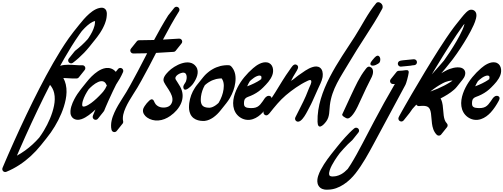

<svg xmlns="http://www.w3.org/2000/svg" viewBox="-277 -1077 4512 1721"><path d="M15.1 217.4C-27.7 256.6 -74.8 290.8 -125.4 318.3L-101.8 263.6C-84.4 223.9 -66.9 184.3 -49.2 144.8C-13.6 65.8 22.7 -12.8 60 -90.9C96.2 -166.6 133.1 -241.8 171.4 -316.4C189.4 -295.5 202.2 -270.5 208.4 -243C212.4 -225 214.4 -206.2 213.8 -187.1C213.4 -168.2 211.2 -148.7 207.2 -129.3C199.5 -90.4 186.9 -51.9 171.3 -14.5C155.8 22.9 137 59.2 116.1 94.1C103.2 115.5 89.3 136.3 74.6 156.5C55.8 177.8 36 198.2 15.1 217.4ZM92.9 220.7C94 219.3 95.1 217.9 96.2 216.6C97.3 215.2 98.4 213.8 99.5 212.5C100.6 211.1 101.6 209.8 102.7 208.4C103.8 207 104.9 205.7 106 204.3C107.1 202.9 108.2 201.6 109.3 200.2C110.4 198.9 111.5 197.5 112.6 196.1C113.7 194.8 114.7 193.4 115.8 192C116.9 190.7 118 189.3 119.1 187.9C120.2 186.6 121.3 185.2 122.4 183.8C123.5 182.5 124.6 181.1 125.6 179.8C126.8 178.4 127.8 177 128.9 175.7C130 174.3 131.1 172.9 132.2 171.6C133.3 170.2 134.4 168.9 135.5 167.5C136.6 166.1 137.6 164.8 138.7 163.4C166.4 129.5 191.5 93.6 214 56.1C236.3 19.1 256.2 -19.4 272.8 -59.5C289.5 -99.5 303.2 -141 311.8 -184.5C320.5 -227.8 323.2 -274.7 312.6 -320.5C307.9 -340.3 300.7 -359.7 290.8 -377.9C307.7 -377.6 325 -376.5 342.7 -375.3C364.3 -374.1 385.7 -371.9 410.9 -373.7L411.1 -373.7C419.7 -374.4 427 -379.1 431.3 -385.9C432.5 -387.1 433.6 -388.5 434.6 -389.9C435.8 -391.2 436.9 -392.6 437.9 -394C439.1 -395.3 440.2 -396.7 441.1 -398.1C442.4 -399.4 443.5 -400.7 444.4 -402.2C445.6 -403.5 446.7 -404.8 447.7 -406.3C448.9 -407.6 450 -408.9 451 -410.4C452.2 -411.7 453.3 -413 454.2 -414.5C455.5 -415.7 456.6 -417.1 457.5 -418.6C458.7 -419.8 459.8 -421.2 460.8 -422.7C462 -423.9 463.1 -425.3 464.1 -426.8C465.3 -428 466.4 -429.4 467.3 -430.8C468.6 -432.1 469.6 -433.5 470.6 -434.9C471.8 -436.2 472.9 -437.5 473.9 -439C475.1 -440.3 476.2 -441.6 477.2 -443.1C478.4 -444.4 479.5 -445.7 480.4 -447.2C485.6 -452.5 488.6 -459.8 488 -467.7C486.9 -482.4 474.1 -493.4 459.4 -492.3L458.8 -492.2C441.2 -490.9 419.8 -492.6 398.7 -493.9C377.3 -495.3 355.3 -496.8 332.5 -496.6C310.1 -496.3 286.7 -494.9 262.2 -487C274.1 -508.6 286.1 -530.1 298.4 -551.5C341.3 -626.2 386.3 -699.8 435.6 -769.7C441.7 -778.2 447.8 -786.8 454 -795.2C456.6 -798.2 459.1 -801.2 461.7 -804.1C475.8 -819.6 490.1 -834.7 505.4 -847.9C520.6 -861.1 536.7 -873 552.8 -880.8C560.5 -884.7 568 -886.9 575 -888.4C575.1 -888 575.1 -887.7 575.1 -887.4C575.4 -883.2 574.5 -878.4 574.3 -873.9C574.3 -864.9 571.7 -855.5 570 -846.3C560.5 -808.9 540.6 -772.3 517.7 -738C515 -734.1 512.1 -730.3 509.4 -726.4C475.2 -688.2 437.2 -653.2 397.1 -622.5L396.6 -622.1C394.1 -620.2 392.1 -617.9 390.5 -615.4C389.2 -614.1 388.2 -612.8 387.2 -611.3C386 -610 384.9 -608.7 383.9 -607.2C382.7 -605.9 381.6 -604.6 380.7 -603.1C379.4 -601.9 378.3 -600.5 377.4 -599C376.2 -597.8 375.1 -596.4 374.1 -594.9C372.9 -593.7 371.8 -592.3 370.9 -590.9C369.6 -589.6 368.5 -588.2 367.6 -586.8C366.3 -585.5 365.2 -584.1 364.3 -582.7C363.1 -581.4 362 -580 361 -578.6C359.8 -577.3 358.7 -575.9 357.8 -574.5C356.5 -573.2 355.4 -571.9 354.5 -570.4C353.2 -569.1 352.2 -567.8 351.2 -566.3C350 -565 348.9 -563.7 347.9 -562.2C346.7 -561 345.6 -559.6 344.7 -558.1C343.4 -556.9 342.3 -555.5 341.4 -554C332.4 -544.8 331.1 -530.1 339.2 -519.5C348 -507.8 364.7 -505.4 376.4 -514.3C412.7 -541.7 445.7 -571.7 476.8 -603.9C493.1 -621 508.9 -638.8 523.9 -657.3C525 -658.6 526 -660 527.1 -661.4C528.2 -662.7 529.3 -664.1 530.4 -665.5C531.5 -666.8 532.6 -668.2 533.7 -669.5C534.8 -670.9 535.9 -672.3 537 -673.6C538.1 -675 539.1 -676.4 540.2 -677.7C541.3 -679.1 542.4 -680.5 543.5 -681.8C544.6 -683.2 545.7 -684.6 546.8 -685.9C547.9 -687.3 548.9 -688.6 550 -690C551.2 -691.3 552.2 -692.7 553.3 -694.1C554.4 -695.4 555.5 -696.8 556.6 -698.2C557.7 -699.5 558.8 -700.9 559.9 -702.3C561 -703.6 562 -705 563.1 -706.4C564.2 -707.7 565.3 -709.1 566.4 -710.5C567.5 -711.8 568.6 -713.2 569.7 -714.5C570.8 -715.9 571.9 -717.3 573 -718.6C587.5 -736.3 601.3 -754.5 614.2 -773.7L623.6 -787.8C626.7 -792.6 629.5 -797.6 632.4 -802.5C635.3 -807.5 638.3 -812.3 641.1 -817.4L648.9 -832.8C654.5 -842.9 658.5 -854.1 663.1 -864.8C665.6 -870.1 667 -876.1 668.9 -881.7C670.6 -887.4 672.8 -892.9 674 -898.9C676.4 -910.9 679.5 -922.7 679.8 -935.4C680.1 -941.8 681 -947.8 680.7 -954.4C680.4 -961.2 680.1 -968.6 676.7 -978.6C675 -983.5 672.1 -989.5 666.8 -995C661.6 -1000.6 654.1 -1004.7 647.3 -1006.4C640.4 -1008.2 634.4 -1007.9 631.5 -1007.6L620.5 -1006.7C606.5 -1004.2 593.5 -1000 582.1 -994.3C559.2 -983.1 540.3 -968.6 522.7 -953.4C505.2 -938.2 489.6 -921.8 474.5 -905.1C459.3 -888.3 445 -870.9 431.2 -853.3C430.2 -851.9 429 -850.5 428 -849.2C426.9 -847.8 425.8 -846.5 424.7 -845.1C423.6 -843.7 422.5 -842.4 421.4 -841C420.4 -839.6 419.2 -838.3 418.2 -836.9C417.1 -835.5 416 -834.2 414.9 -832.8C413.8 -831.4 412.7 -830.1 411.6 -828.7C410.5 -827.4 409.4 -826 408.3 -824.6C407.3 -823.3 406.1 -821.9 405.1 -820.5C404 -819.2 402.9 -817.8 401.8 -816.5C400.7 -815.1 399.6 -813.7 398.5 -812.4C397.5 -811 396.3 -809.6 395.3 -808.3C394.2 -806.9 393.1 -805.6 392 -804.2C390.9 -802.8 389.8 -801.5 388.7 -800.1C387.6 -798.7 386.5 -797.4 385.5 -796C384.4 -794.6 383.2 -793.3 382.2 -791.9C367.5 -773.2 353.4 -754.3 339.8 -735C288.9 -663 243.4 -588.3 199.8 -512.6C113.1 -361 34.7 -205.4 -40.4 -48.4C-77.9 30.1 -114.4 109.1 -150 188.4C-167.9 228.1 -185.5 267.9 -202.9 307.7L-228.8 367.6L-241.6 397.7L-248 412.7L-251.2 420.3L-252.8 424L-253.6 426L-254.1 427.2C-254.7 428.7 -255.2 430.3 -255.6 431.9C-257.1 437.2 -256.9 443.1 -254.6 448.7C-249.2 462.1 -233.9 468.5 -220.5 463L-219.7 462.7C-138.7 429.7 -65.1 380.6 -1.3 322.1C31.5 292 61.9 259.3 89.7 224.7C90.8 223.4 91.8 222 92.9 220.7Z M552.7 -309.9C568.5 -322.9 585.3 -334.4 602.2 -341.8C619.2 -349.3 635.3 -351.6 648.2 -347.2C654.5 -345.3 659.9 -341.8 664.7 -336.7C669.6 -331.6 673.8 -324.6 677.2 -316.7L677.3 -316.4C678.2 -314.2 679.5 -312.3 680.9 -310.5C679.9 -308.6 678.9 -306.8 677.9 -304.9C673.8 -297 669.8 -289.1 665.8 -281.2C664.5 -279.3 663.2 -277.4 661.9 -275.4C657.2 -268.7 652.4 -262 647.6 -255.4C643 -250.1 638.4 -244.9 633.7 -239.7C604.7 -208.1 573.4 -178 539.9 -153.4C523.3 -141.4 505.5 -130.5 489.1 -124.9C485.1 -123.6 481.2 -122.6 478 -122.2C476.3 -122 474.9 -121.9 473.5 -121.9C471.8 -121.9 470.4 -122.1 469.1 -122.2C466.5 -122.6 464.9 -123.4 464.1 -124C463.2 -124.6 462.7 -125.1 461.9 -126.5C460.4 -129.3 459.1 -135.6 459.9 -144.5C460.5 -153 462.5 -162.4 465.1 -171.8C470.5 -190.6 478.8 -209.7 488.4 -228.2C497.1 -244.8 507 -261.1 517.7 -276.8C528.8 -288.6 540.5 -299.8 552.7 -309.9ZM764.1 -319.6C787.6 -354.6 809 -391.3 826 -431.2C831 -442.9 826.9 -456.9 815.8 -464C803.5 -471.9 787.2 -468.4 779.3 -456.2C778 -455 777 -453.6 776 -452.1C774.8 -450.9 773.7 -449.5 772.7 -448C771.5 -446.8 770.4 -445.4 769.4 -443.9C768.2 -442.7 767.1 -441.3 766.2 -439.8C765 -438.6 763.9 -437.2 762.9 -435.7C762.1 -434.9 761.4 -433.9 760.7 -433C759.1 -434.9 757.6 -436.8 755.8 -438.7C745.6 -449.7 731.7 -458.8 716.9 -463.4C701.9 -468.2 687.1 -469 672.5 -467.3C658.2 -465.4 645.2 -461.2 633.4 -456.1C609.6 -445.6 589.6 -431.5 571.2 -416.4C552.8 -401.2 536.1 -384.6 520.6 -367.2C512.5 -358 504.6 -348.5 497.1 -338.9C496 -337.5 494.9 -336.2 493.8 -334.8C492.7 -333.4 491.6 -332.1 490.5 -330.7C489.4 -329.3 488.3 -328 487.3 -326.6C486.2 -325.2 485.1 -323.9 484 -322.5C482.9 -321.2 481.8 -319.8 480.7 -318.4C479.6 -317.1 478.5 -315.7 477.4 -314.3C476.4 -313 475.2 -311.6 474.2 -310.3C473.1 -308.9 472 -307.5 470.9 -306.2C469.8 -304.8 468.7 -303.4 467.6 -302.1C466.5 -300.7 465.4 -299.4 464.4 -298C463.3 -296.6 462.2 -295.3 461.1 -293.9C460 -292.5 458.9 -291.2 457.8 -289.8C456.7 -288.4 455.6 -287.1 454.5 -285.7C453.5 -284.3 452.3 -283 451.3 -281.6C450.2 -280.3 449.1 -278.9 448 -277.5C425.6 -249.4 405.7 -219.5 388.8 -187.3C378 -166.5 368.4 -144.7 361.5 -120.9C358.2 -108.9 355.5 -96.5 354.5 -82.9C353.6 -69.8 353.7 -53 362.6 -36C366.9 -27.6 374 -19.5 382.4 -14.1C390.8 -8.5 399.9 -5.5 408.3 -4.2C412.4 -3.6 416.5 -3.2 420.5 -3.2C424.6 -3.2 428.7 -3.5 432.6 -3.9C440.3 -5 447.2 -6.8 453.7 -9C479.4 -17.9 499.5 -31.2 518.8 -44.9C540.3 -60.7 560.1 -77.7 578.9 -95.6L574.5 -85.6L565 -63.2L560.3 -51.8L557.9 -45.9C557.1 -43.9 555.9 -40.4 555 -37.7C550.7 -24.6 557.2 -10.1 570.2 -4.8C582.2 0 595.6 -4.5 602.3 -15C603.5 -16.2 604.6 -17.6 605.6 -19C606.8 -20.3 607.9 -21.6 608.9 -23.1C610.1 -24.4 611.2 -25.7 612.1 -27.2C613.4 -28.5 614.5 -29.8 615.4 -31.3C616.6 -32.5 617.7 -33.9 618.7 -35.4C619.9 -36.6 621 -38 622 -39.5C623.2 -40.7 624.3 -42.1 625.2 -43.6C626.4 -44.8 627.5 -46.2 628.5 -47.7C629.7 -48.9 630.8 -50.3 631.8 -51.8C633 -53 634.1 -54.4 635.1 -55.9C636.3 -57.1 637.4 -58.5 638.3 -59.9C639.5 -61.2 640.6 -62.5 641.6 -64C642.8 -65.3 643.9 -66.6 644.9 -68.1C646.1 -69.4 647.2 -70.7 648.1 -72.2C649.4 -73.5 650.4 -74.8 651.4 -76.3C653.8 -78.7 655.7 -81.6 657 -84.9L658.7 -89L666.5 -108.2L675.8 -130L694.9 -173.7C707.9 -202.8 721.3 -231.7 735 -260.4C744.4 -280.3 754.2 -300 764.1 -319.6Z M990.2 -354.1C1013.6 -395.6 1035.9 -437.5 1058 -479.4L1122 -602.8C1174.5 -605.2 1226.9 -608.4 1279.2 -612.2L1279.2 -612.2C1287.9 -612.8 1295.2 -617.6 1299.6 -624.3C1300.8 -625.6 1301.9 -627 1302.9 -628.4C1304.1 -629.7 1305.2 -631 1306.1 -632.5C1307.4 -633.8 1308.5 -635.1 1309.4 -636.6C1310.6 -637.9 1311.7 -639.2 1312.7 -640.7C1313.9 -642 1315 -643.3 1316 -644.8C1317.2 -646 1318.3 -647.4 1319.2 -648.9C1320.5 -650.1 1321.5 -651.5 1322.5 -653C1323.7 -654.2 1324.8 -655.6 1325.8 -657.1C1327 -658.3 1328.1 -659.7 1329.1 -661.1C1330.3 -662.4 1331.4 -663.8 1332.3 -665.2C1333.5 -666.5 1334.6 -667.9 1335.6 -669.3C1336.8 -670.6 1337.9 -671.9 1338.9 -673.4C1340.1 -674.7 1341.2 -676 1342.1 -677.5C1343.4 -678.8 1344.5 -680.1 1345.4 -681.6C1346.6 -682.9 1347.7 -684.2 1348.7 -685.7C1353.8 -690.9 1356.8 -698.2 1356.2 -706.1C1355.2 -720.8 1342.5 -731.8 1327.8 -730.8C1279.8 -727.3 1231.8 -724.3 1183.9 -722L1188.5 -730.9C1232.4 -814.2 1278 -896.3 1327.6 -975.5L1327.7 -975.5C1335.5 -988 1331.7 -1004.4 1319.3 -1012.3C1306.9 -1020 1290.8 -1016.4 1282.9 -1004.3C1281.7 -1003 1280.6 -1001.7 1279.6 -1000.2C1278.4 -998.9 1277.3 -997.6 1276.3 -996.1C1275.1 -994.8 1274 -993.5 1273.1 -992C1271.8 -990.8 1270.8 -989.4 1269.8 -987.9C1268.6 -986.7 1267.5 -985.3 1266.5 -983.8C1265.3 -982.6 1264.2 -981.2 1263.2 -979.7C1262 -978.5 1260.9 -977.1 1260 -975.6C1258.8 -974.4 1257.7 -973 1256.7 -971.5C1255.5 -970.3 1254.4 -968.9 1253.4 -967.4C1252.2 -966.2 1251.1 -964.8 1250.1 -963.4C1248.9 -962.1 1247.9 -960.8 1246.9 -959.3C1245.7 -958 1244.6 -956.7 1243.6 -955.2C1242.4 -953.9 1241.3 -952.6 1240.3 -951.1C1239.1 -949.9 1238 -948.5 1237.1 -947C1235.9 -945.8 1234.8 -944.4 1233.8 -942.9C1232.5 -941.6 1231.2 -940.1 1230.2 -938.4C1185.2 -866.6 1143.8 -792.9 1104.2 -718.6C1059.3 -717.1 1014.5 -716.3 969.7 -716.3H969.7C960.3 -716.3 952.1 -711.5 947.4 -704.2C946.2 -703 945.1 -701.6 944.1 -700.1C942.9 -698.9 941.8 -697.5 940.9 -696.1C939.6 -694.8 938.5 -693.4 937.6 -692C936.4 -690.7 935.3 -689.3 934.3 -687.9C933.1 -686.6 932 -685.3 931 -683.8C929.8 -682.5 928.7 -681.2 927.8 -679.7C926.5 -678.4 925.4 -677.1 924.5 -675.6C923.3 -674.4 922.2 -673 921.2 -671.5C920 -670.3 918.9 -668.9 917.9 -667.4C916.7 -666.2 915.6 -664.8 914.7 -663.3C913.4 -662.1 912.4 -660.7 911.4 -659.2C910.2 -658 909.1 -656.6 908.1 -655.2C906.9 -653.9 905.8 -652.5 904.8 -651.1C903.6 -649.8 902.5 -648.4 901.6 -647C900.3 -645.7 899.3 -644.4 898.3 -642.9C893.6 -638.1 890.7 -631.5 890.7 -624.3C890.7 -609.6 902.6 -597.6 917.3 -597.6C958.9 -597.6 1000.5 -598.4 1042 -599.6L958.5 -438.8C936.6 -397.1 914.4 -355.6 891.4 -314.7C880.1 -294.2 868.2 -274 856.5 -253.7C845 -234.3 832.1 -214.5 819.4 -194.5C793.9 -154.3 768.3 -113.2 748 -67.7C737.9 -44.9 728.8 -21.3 723.4 4.5C722 11 721.2 17.6 720.1 24.2C719 30.7 719.1 37.8 718.6 44.5C717.9 58.2 719.3 72.5 722.6 86.5C725.9 100.9 740.1 109.7 754.4 106.4C761.5 104.8 767.2 100.5 770.8 94.9C772 93.6 773.1 92.3 774.1 90.8C775.3 89.6 776.4 88.2 777.4 86.7C778.6 85.5 779.7 84.1 780.6 82.6C781.8 81.4 782.9 80 783.9 78.5C785.1 77.3 786.2 75.9 787.2 74.5C788.4 73.2 789.5 71.8 790.4 70.4C791.7 69.1 792.8 67.7 793.7 66.3C794.9 65 796 63.7 797 62.2C798.2 60.9 799.3 59.6 800.3 58.1C801.5 56.8 802.6 55.5 803.5 54C804.8 52.7 805.9 51.4 806.8 49.9C808 48.7 809.1 47.3 810.1 45.8C811.3 44.6 812.4 43.2 813.3 41.7C814.6 40.5 815.7 39.1 816.6 37.6C817.8 36.4 818.9 35 819.9 33.6C826 27.3 828.9 18.2 826.8 9.1L826.7 8.7C824.7 -0.2 823.5 -9.7 824.2 -19.6C824.6 -24.6 824.4 -29.5 825.3 -34.6C826.2 -39.7 826.8 -44.7 827.9 -49.9C832.1 -70.4 840 -91.1 849 -111.5C867.2 -152.4 891.6 -191.8 916.6 -231.3C929.2 -251.2 942.2 -271 954.8 -292.1C966.7 -312.8 978.7 -333.3 990.2 -354.1Z M1427.6 -298C1439 -308.3 1448.6 -319.1 1452.9 -325.1C1482.8 -367 1514.7 -431.3 1480.5 -479.7C1421.4 -563.5 1284.9 -490.2 1233.2 -436.7C1211 -413.7 1176.1 -377.2 1192.4 -342.2C1218.4 -286 1302.8 -206.8 1254.1 -139.8C1234.1 -112.4 1189.7 -108.4 1159.4 -116.7C1138.5 -122.4 1119.5 -136.2 1110.1 -155.7C1104.3 -167.7 1100.1 -183.5 1087.1 -186.4C1077.4 -188.5 1068.2 -181.8 1060.9 -175.1C1044.9 -160.4 1030.8 -143.6 1019 -125.4C1012.4 -115.1 1006.5 -104 1004.8 -91.8C1001 -64.8 1019.4 -39.2 1041.7 -23.5C1070.3 -3.4 1106.3 5.3 1141.1 3C1180.3 0.5 1217.1 -15.4 1249 -37.7C1335.8 -98.1 1394.3 -199.3 1337.6 -300.9C1325.6 -322.3 1311.4 -342.4 1298.8 -363.4C1278.9 -396.6 1344.1 -429.2 1371.3 -425.7C1402.4 -421.7 1399.4 -371 1390.2 -348C1383 -330.1 1363.6 -314 1366.4 -293.2C1371.4 -257.3 1403.4 -276.3 1427.6 -298Z M1605.3 -111.7 1599.4 -111.4 1592 -111.7C1587 -111.6 1582.5 -112.5 1577.7 -112.8C1568.5 -114.3 1560 -116.5 1552.8 -119.9C1538.5 -126.5 1530.4 -137.4 1525.9 -154C1523.8 -162.2 1522.6 -171.4 1522.6 -181.2C1522.5 -186.1 1523 -191.3 1523.2 -196.3C1523.5 -201.4 1523.4 -206.5 1524.5 -211.6C1529.1 -246.9 1540.7 -281.9 1558.9 -313.2C1561.3 -315.2 1563.7 -317.2 1566 -319.3C1570 -322.5 1573.6 -326.3 1577.9 -329C1586.4 -334.7 1594.5 -341.1 1603.6 -345.6C1621.1 -356.3 1640.4 -362.7 1659.8 -368.3C1664.7 -369.4 1669.7 -370.1 1674.6 -371C1679.6 -371.8 1684.5 -373.1 1689.6 -373.1L1704.7 -374C1706.1 -374.1 1708 -374.2 1709.1 -374.3C1709.7 -373.5 1710.4 -372.8 1711 -372C1713.5 -368.7 1715.7 -365.1 1717.7 -361.3C1721.7 -353.7 1724.5 -345.2 1726.3 -336.1C1728.2 -327.1 1729 -317.5 1729 -307.6C1728.8 -297.5 1728.4 -287.3 1726.9 -277.1C1721.5 -236.3 1706.3 -196 1685 -159.6C1684 -157.8 1682.8 -156.1 1681.7 -154.3C1673.3 -146.4 1664.5 -139.1 1655.3 -132.7C1639 -121.6 1621.2 -113.3 1605.3 -111.7ZM1537.4 7 1547.1 7.3 1558.2 6.7C1587.7 3.5 1611.9 -9.2 1633.1 -23.3C1659.8 -42 1682.1 -64.4 1701.2 -88.9C1702.3 -90.3 1703.4 -91.6 1704.4 -93C1705.5 -94.4 1706.6 -95.7 1707.7 -97.1C1708.8 -98.5 1709.9 -99.8 1711 -101.2C1712.1 -102.5 1713.2 -103.9 1714.3 -105.3C1715.4 -106.6 1716.5 -108 1717.5 -109.4C1718.6 -110.7 1719.7 -112.1 1720.8 -113.4C1721.9 -114.8 1723 -116.2 1724.1 -117.5C1725.2 -118.9 1726.3 -120.3 1727.4 -121.6C1728.4 -123 1729.6 -124.3 1730.6 -125.7C1731.7 -127.1 1732.8 -128.4 1733.9 -129.8C1735 -131.2 1736.1 -132.5 1737.2 -133.9C1738.3 -135.3 1739.4 -136.6 1740.4 -138C1741.5 -139.4 1742.6 -140.7 1743.7 -142.1C1744.8 -143.4 1745.9 -144.8 1747 -146.2C1748.1 -147.5 1749.2 -148.9 1750.3 -150.3C1762.4 -165.5 1773.4 -181.5 1783.3 -198.1C1807.7 -240 1825.5 -286.3 1832 -335.6C1833.8 -347.9 1834.4 -360.5 1834.6 -373C1834.6 -385.9 1833.6 -399 1830.9 -412.2C1828.1 -425.4 1823.9 -438.7 1817.3 -451.2C1814.1 -457.5 1810.3 -463.6 1806 -469.3C1803.9 -472.2 1801.6 -475 1799.2 -477.6L1797.4 -479.7C1796.1 -481.1 1794.7 -482.4 1793.3 -483.7C1790.3 -486.3 1787.1 -488.7 1783.9 -490.6C1778.6 -491.7 1773.1 -492.5 1767.6 -492.8C1761 -493.2 1759.2 -492.8 1755.8 -492.7L1736.9 -491.6C1730.5 -491.5 1724.4 -490 1718.1 -489C1711.9 -487.8 1705.7 -486.8 1699.5 -485.5C1675.3 -478.7 1651.2 -470.4 1629.8 -457.4C1618.5 -451.7 1608.6 -444.1 1598.4 -437C1593.1 -433.6 1588.7 -429.2 1583.9 -425.3C1579.2 -421.2 1574.3 -417.4 1569.9 -413C1561.5 -404 1552.2 -395.6 1544.8 -385.7L1533.2 -371.2L1533.1 -371.1L1529.9 -367.2L1529.8 -367L1526.7 -363.1L1526.6 -362.9L1523.4 -359L1523.3 -358.8L1520.1 -354.9L1520 -354.7L1516.8 -350.8L1516.7 -350.6L1513.6 -346.7L1513.5 -346.5L1510.3 -342.6L1510.2 -342.5L1507 -338.5L1506.9 -338.4L1503.8 -334.4L1503.7 -334.3L1500.5 -330.3L1500.4 -330.2L1497.2 -326.2L1497.1 -326.1L1493.9 -322.2L1493.8 -322L1490.7 -318.1L1490.6 -317.9L1487.4 -314L1487.3 -313.8L1484.1 -309.9L1484 -309.7L1480.9 -305.8L1470.5 -290.5C1443.1 -249.4 1425.7 -202 1419.3 -152.6C1418.1 -146.5 1418 -140.2 1417.7 -133.9C1417.4 -127.6 1416.9 -121.5 1417 -115.1C1417 -102.1 1418.5 -88.6 1422.1 -74.9C1425.7 -61.2 1431.8 -47 1441.6 -34.7C1451.2 -22.4 1464.1 -12.6 1477.5 -6.4C1491 -0.1 1504.6 3.3 1517.9 5.3C1524.4 5.9 1531.1 7 1537.4 7Z M2029.8 -345.1C2011.1 -334.3 1991.1 -324.7 1970.7 -316C1960.5 -311.7 1950.2 -307.6 1939.8 -303.7L1938.3 -303.1C1945 -319 1953.2 -334.4 1962.6 -349.2C1966.6 -353.1 1970.6 -357 1974.8 -360.7C1990.5 -374.4 2007.8 -386.8 2024.9 -394C2033.3 -397.6 2041.7 -399.7 2048.1 -399.8C2055.1 -399.8 2060 -398 2062.3 -395.8C2064.7 -393.7 2066.5 -390.4 2066.8 -384.1C2066.8 -379 2066.1 -373.4 2064.7 -367.8C2053.8 -359.6 2042.1 -352 2029.8 -345.1ZM1990.5 -9.4C2023.6 -20.4 2053.4 -42.9 2077 -68.4C2105.6 -99.4 2129.2 -136.1 2149.3 -173C2154.5 -182.7 2159.5 -194 2155.7 -204.2C2150.4 -218.2 2130.8 -221.6 2117.4 -214.9C2099.6 -206 2088.8 -184.9 2077.7 -169.1C2064.7 -150.6 2050.2 -130.5 2029.9 -119.5C2008.4 -107.9 1983.2 -107.4 1959.5 -108.8C1946.1 -109.6 1930.1 -111.1 1919.6 -120.5C1906.4 -132.3 1909.9 -154.3 1911.3 -170C1913 -189.8 1927.6 -202.3 1945.5 -208.6C1980.5 -220.9 2013.7 -237.5 2043.5 -259.6C2057 -269.7 2069.8 -280.8 2081.7 -292.8C2114.5 -325.9 2147.9 -359.6 2164.2 -404.4C2180.2 -448.2 2169.9 -508.8 2116.5 -517.7C2071.7 -525.2 2024 -493.9 1991.9 -466C1935.1 -416.8 1884.9 -358.2 1850.9 -290.8C1817.9 -225.3 1794.1 -138.9 1832.7 -70.5C1851.7 -36.7 1886 -11.9 1924.1 -4.5C1947.1 0 1969.4 -2.4 1990.5 -9.4Z M2615.3 -392.4C2618.6 -420.1 2614.2 -453.6 2591.3 -470.3C2572.2 -484.2 2548.9 -482.9 2527.2 -476.6C2479.2 -462.7 2439.5 -429.4 2398.8 -402C2376.5 -387 2352 -361.1 2328.4 -351.3C2335.3 -354.2 2345.6 -380.3 2349.7 -387.1C2358 -400.8 2366.3 -414.5 2374.4 -428.4C2385.2 -446.9 2410.7 -480 2381.9 -496C2354 -511.6 2333.4 -469.4 2320.4 -451.8C2273.6 -387.8 2233.8 -319 2192 -251.6C2157 -195.2 2117.8 -140.8 2087.5 -81.6C2081.3 -69.6 2085.1 -54.5 2096.7 -47.1C2115.4 -35.1 2130.5 -51.4 2141.6 -65.3C2186.4 -121.3 2230.5 -176.6 2285.5 -223.3C2314.5 -247.9 2344.9 -271 2376.4 -292.5C2407.8 -313.7 2440.5 -333.9 2473.5 -349.2C2482.3 -353.3 2508 -368.6 2512.7 -352C2517.6 -334.2 2500 -304.8 2493.8 -288.7C2484.6 -264.7 2474.9 -240.8 2464.8 -217.2C2436.5 -151.2 2401.3 -89.1 2370.2 -24.6C2363.8 -11.3 2369.4 4.6 2382.6 11C2429 33.3 2481.5 -89.1 2497.6 -117.2C2507.3 -134.4 2516.7 -154 2524.5 -171.4C2540.9 -207 2556.9 -242.8 2572.6 -278.9C2587.1 -312.3 2606.7 -345.9 2613.7 -382C2614.4 -385.3 2614.9 -388.8 2615.3 -392.4Z M2999.9 -752.4C3051.1 -832.3 3103.2 -912 3148.6 -997.6C3169.4 -1036.9 3117 -1074.8 3095.3 -1049C3019.6 -959 2966.4 -847.4 2902.8 -748.5C2760 -526.8 2562.9 -262.9 2569.2 13.9C2570.9 88.8 2616.7 53.2 2647.7 10.5C2679 -32.6 2673.9 -83.6 2679.8 -133.7C2697.5 -281.3 2775.7 -386.1 2849.7 -512.2C2897.3 -593.3 2948.6 -672.7 2999.9 -752.4Z M3117.8 -575.2C3101 -586.6 3079.3 -559.6 3070.8 -549.5C3060.9 -537.8 3029.6 -505.8 3049.2 -492.5C3069.3 -478.9 3115.2 -503.6 3125.2 -517.3C3134 -529.5 3136.6 -562.6 3117.8 -575.2ZM3038 -478.3C3019.7 -484 3009.9 -469.6 2999.9 -456.9C2944.2 -386 2910 -307.3 2871.4 -226.4C2843.9 -168.6 2817.3 -110.6 2790.9 -52.5C2784.9 -39.1 2815.3 -23.3 2828.7 -17.2C2866.7 0 2916.7 -96.4 2928.2 -121C2954 -176.3 2979.1 -232 3005.4 -287C3022 -321.7 3040.1 -355.5 3056.7 -390.2C3067.2 -412.3 3079.3 -465.4 3038 -478.3Z M3432.6 -545.9 3432.6 -545.9C3428.2 -545.7 3423.7 -545.3 3419.2 -544.9C3417.5 -544.7 3415.7 -544.5 3414 -544.3C3412.3 -544.2 3410.5 -544 3408.8 -543.8C3407.1 -543.7 3405.3 -543.5 3403.6 -543.3C3401.8 -543.2 3400.1 -543 3398.4 -542.8C3396.6 -542.7 3394.9 -542.5 3393.2 -542.3C3391.4 -542.2 3389.7 -542 3387.9 -541.8C3386.2 -541.6 3384.5 -541.5 3382.7 -541.3C3381 -541.1 3379.3 -540.9 3377.5 -540.8C3375.8 -540.6 3374 -540.4 3372.3 -540.3C3370.6 -540.1 3368.8 -539.9 3367.1 -539.7C3365.4 -539.6 3363.6 -539.4 3361.9 -539.2C3360.1 -539.1 3358.4 -538.9 3356.7 -538.7C3354.9 -538.6 3353.2 -538.4 3351.5 -538.2C3349.7 -538.1 3348 -537.9 3346.2 -537.7C3344.5 -537.6 3342.8 -537.4 3341 -537.2C3330.5 -536.3 3319.6 -534.7 3309 -532L3308.9 -531.9C3294.7 -528.3 3286.1 -513.7 3289.8 -499.5C3293.4 -485.8 3307 -477.5 3320.7 -480.1C3322.4 -480.1 3324.2 -480.3 3325.9 -480.7C3327.6 -480.6 3329.4 -480.8 3331.1 -481.2C3332.8 -481.2 3334.6 -481.3 3336.3 -481.7C3338.1 -481.7 3339.8 -481.8 3341.5 -482.2C3343.3 -482.2 3345 -482.4 3346.8 -482.7C3348.5 -482.7 3350.2 -482.9 3352 -483.2C3353.7 -483.2 3355.4 -483.4 3357.2 -483.7C3358.9 -483.7 3360.7 -483.9 3362.4 -484.2C3364.1 -484.2 3365.9 -484.4 3367.6 -484.7C3369.3 -484.7 3371.1 -484.9 3372.8 -485.2C3374.6 -485.2 3376.3 -485.4 3378 -485.8C3379.8 -485.8 3381.5 -485.9 3383.3 -486.3C3385 -486.3 3386.7 -486.4 3388.5 -486.8C3390.2 -486.8 3391.9 -486.9 3393.7 -487.3C3395.4 -487.3 3397.1 -487.5 3398.9 -487.8C3401.1 -487.8 3403.4 -488 3405.7 -488.6C3409.9 -489.7 3414.3 -490.4 3418.7 -491.1C3419 -491.1 3419.2 -491.2 3419.5 -491.2C3419.7 -491.2 3420 -491.3 3420.2 -491.3C3421.7 -491.4 3423.1 -491.6 3424.7 -491.7C3424.9 -491.7 3425.2 -491.8 3425.4 -491.8C3426.9 -491.9 3428.4 -492.1 3429.9 -492.2C3430.2 -492.2 3430.4 -492.3 3430.7 -492.3C3432.2 -492.4 3433.6 -492.6 3435.1 -492.7C3449.8 -493.4 3461.1 -505.8 3460.5 -520.5C3459.8 -535.2 3447.3 -546.6 3432.6 -545.9ZM3360.2 -448.1C3339.1 -444.8 3318.2 -442.7 3297.6 -442.3C3288.4 -442.1 3280.4 -437.3 3275.8 -430.1C3274.5 -428.9 3273.4 -427.5 3272.5 -426C3271.3 -424.8 3270.2 -423.4 3269.2 -421.9C3268 -420.7 3266.9 -419.3 3265.9 -417.8C3264.7 -416.6 3263.6 -415.2 3262.7 -413.8C3261.4 -412.5 3260.3 -411.1 3259.4 -409.7C3258.2 -408.4 3257.1 -407 3256.1 -405.6C3254.9 -404.3 3253.8 -403 3252.8 -401.5C3251.6 -400.2 3250.5 -398.9 3249.6 -397.4C3248.4 -396.1 3247.3 -394.8 3246.3 -393.3C3245.1 -392.1 3244 -390.7 3243 -389.2C3241.8 -388 3240.7 -386.6 3239.8 -385.1C3238.5 -383.9 3237.4 -382.5 3236.5 -381C3235.3 -379.8 3234.2 -378.4 3233.2 -376.9C3232 -375.7 3230.9 -374.3 3229.9 -372.9C3228.7 -371.6 3227.6 -370.2 3226.7 -368.8C3221.9 -363.8 3219 -357.1 3219.1 -349.7C3219.4 -335 3231.6 -323.3 3246.3 -323.6C3251.6 -323.7 3256.9 -323.9 3262.2 -324.2C3196.8 -212.6 3134.2 -99.4 3074 14.8L2972 209.4C2937.8 273.9 2903.5 338.3 2865.3 399.1C2857.1 412.1 2848.6 425 2839.9 437.5C2821.7 456.5 2802.2 473.2 2780.7 484.9C2766.8 492.8 2751.9 497.8 2736.8 501.4C2729 502.4 2721.4 504.3 2713.5 504.3C2709.7 504.4 2705.3 504.9 2701.9 504.7C2698.4 504.7 2695.2 504.3 2692.3 503.8C2686.2 502.9 2682.1 500.7 2679.4 498.8C2677 496.5 2675.2 494.4 2674 489.7C2672.7 485.2 2672.6 478.6 2673.1 472.2C2674.1 465.3 2675.5 458 2678 450.4C2687.8 419.9 2705.3 388.7 2724.2 358.9C2737.9 337.4 2752.8 316.4 2768.3 295.7C2780 281.9 2791.9 268.4 2804.1 255C2828.2 228.7 2853.6 202.2 2879.3 180.5C2879.3 180.5 2879.9 180 2880 180C2882 178.3 2883.6 176.2 2885 174C2886.3 172.8 2887.4 171.4 2888.3 170C2889.5 168.7 2890.6 167.3 2891.6 165.9C2892.8 164.6 2893.9 163.2 2894.8 161.8C2896.1 160.5 2897.2 159.1 2898.1 157.7C2899.4 156.4 2900.5 155 2901.4 153.6C2902.6 152.3 2903.7 151 2904.7 149.5C2905.9 148.2 2907 146.9 2907.9 145.4C2909.2 144.1 2910.3 142.8 2911.2 141.3C2912.5 140 2913.5 138.7 2914.5 137.2C2915.7 136 2916.8 134.6 2917.8 133.1C2919 131.9 2920.1 130.5 2921 129C2922.3 127.8 2923.4 126.4 2924.3 125C2925.5 123.7 2926.6 122.3 2927.6 120.9C2928.8 119.6 2929.9 118.2 2930.8 116.8C2932.1 115.5 2933.2 114.1 2934.1 112.7C2943.6 103 2944.4 87.6 2935.5 77C2926 65.8 2909.2 64.4 2897.9 73.9C2867.7 99.4 2842.5 126.1 2817.1 153.7C2792 181.3 2767.9 209.7 2744.8 238.9C2744.4 239.5 2744 240 2743.6 240.5C2742.9 241.4 2742.2 242.2 2741.5 243C2741.1 243.5 2740.7 244.1 2740.3 244.6C2739.6 245.5 2738.9 246.3 2738.3 247.1C2737.8 247.6 2737.4 248.2 2737 248.7C2736.4 249.5 2735.7 250.4 2735 251.2C2734.6 251.7 2734.2 252.3 2733.8 252.8C2733.1 253.6 2732.4 254.4 2731.7 255.3C2731.3 255.8 2730.9 256.4 2730.5 256.9C2729.8 257.7 2729.1 258.5 2728.4 259.4C2728 259.9 2727.6 260.4 2727.2 261C2726.5 261.8 2725.8 262.6 2725.2 263.5C2724.8 264 2724.4 264.5 2723.9 265.1C2723.3 265.9 2722.6 266.7 2721.9 267.6C2721.5 268.1 2721.1 268.6 2720.7 269.1C2720 270 2719.3 270.8 2718.6 271.7C2718.2 272.2 2717.8 272.7 2717.4 273.2C2716.7 274.1 2716 274.9 2715.4 275.7C2714.9 276.3 2714.5 276.8 2714.1 277.3C2713.5 278.2 2712.8 279 2712.1 279.8C2711.7 280.4 2711.3 280.9 2710.9 281.4C2710.2 282.3 2709.5 283.1 2708.8 283.9C2708.4 284.4 2708 285 2707.6 285.5C2706.9 286.4 2706.2 287.2 2705.5 288C2705.1 288.5 2704.7 289.1 2704.3 289.6C2703.6 290.4 2702.9 291.3 2702.3 292.1C2701.9 292.6 2701.5 293.2 2701 293.7C2700.4 294.5 2699.7 295.4 2699 296.2C2698.6 296.7 2698.2 297.3 2697.8 297.8C2697.1 298.6 2696.4 299.4 2695.7 300.3C2695.3 300.8 2694.9 301.4 2694.5 301.9C2693.8 302.7 2693.1 303.5 2692.5 304.4C2669.4 333.7 2647.3 363.9 2626.9 395.8C2616.7 411.7 2607.1 428.1 2598.1 445.3C2589.2 462.5 2581 480.3 2574.8 500.1C2571.6 509.9 2569.3 520.6 2567.9 531.9C2566.8 543.7 2566.7 555.7 2570.2 568.9C2573.4 582 2581.8 596.1 2593.5 605.6C2605.3 614.9 2618.7 619.7 2630.6 621.7C2636.7 622.8 2642.6 623.3 2648.3 623.4C2654.1 623.6 2658.9 623.1 2664.2 622.9C2763 622 2853.5 549 2909.8 476.9C2974 394.6 3024.2 302.4 3073.5 210.7L3263.7 -143C3295 -201.2 3326.3 -259.4 3357.6 -317.6C3364.7 -330.7 3383 -396.8 3386.5 -426.2C3388.2 -441.1 3382 -450.8 3360.2 -448.1Z M3759.4 -340.9C3723.7 -318.4 3685 -299 3645.6 -281.9C3625.9 -273.4 3605.9 -265.5 3585.8 -258.6C3584 -258 3582.3 -257.5 3580.5 -256.9C3590.2 -264.6 3599.9 -272.2 3609.9 -279.5C3627.1 -292.1 3644.8 -304 3662.9 -314.8C3672 -320.2 3681.2 -325.3 3690.4 -330.2C3695.1 -332.6 3699.8 -334.8 3704.4 -337.1C3708.9 -339.2 3713.1 -341 3717.7 -342.7C3735.8 -349.4 3756.1 -354.3 3773.5 -354.7C3775.7 -354.8 3777.8 -354.7 3779.8 -354.6C3773.2 -349.9 3766.4 -345.3 3759.4 -340.9ZM3886.5 -862.7C3886.3 -861.5 3886 -860.2 3885.7 -859C3882 -843 3875.1 -825.5 3867.6 -808.5C3852.4 -774.3 3834 -740.4 3814.7 -707.1C3795.3 -673.7 3774.8 -640.9 3753.6 -608.5C3736.9 -583.1 3719.7 -557.9 3702 -533.5L3665.2 -491C3641.4 -464 3617.4 -437.1 3593.4 -410.1C3605.9 -431.1 3618.4 -452.1 3631.1 -473C3671.5 -539.8 3712.5 -606.3 3754.5 -672C3793.9 -733.4 3834.1 -794.6 3876.8 -852.8C3880 -856.3 3883.3 -859.7 3886.5 -862.7ZM3700.2 -41.6C3696.2 -70.1 3695.9 -101.1 3691 -134.4C3688.5 -151.1 3684.7 -168.7 3676.2 -186.6C3675 -189.3 3673.5 -192 3672 -194.7C3693.6 -205.6 3714.8 -217.4 3735.5 -230.5C3755 -242.8 3774.1 -256.3 3792.3 -272.4C3801.4 -280.5 3810.3 -289.2 3818.5 -299.7C3818.8 -300.1 3819.1 -300.6 3819.4 -301C3820.2 -301.9 3821 -302.8 3821.7 -303.8C3822 -304.2 3822.3 -304.7 3822.6 -305.1C3823.4 -306 3824.2 -306.9 3825 -307.9C3825.3 -308.3 3825.6 -308.8 3825.9 -309.2C3826.7 -310.1 3827.5 -311 3828.3 -312C3828.6 -312.4 3828.9 -312.8 3829.2 -313.2C3830 -314.2 3830.8 -315.1 3831.5 -316.1C3831.9 -316.5 3832.2 -316.9 3832.5 -317.3C3833.2 -318.3 3834 -319.2 3834.8 -320.2C3835.1 -320.6 3835.4 -321 3835.7 -321.4C3836.5 -322.4 3837.3 -323.3 3838.1 -324.3C3838.4 -324.7 3838.7 -325.1 3839 -325.5C3839.8 -326.5 3840.6 -327.4 3841.4 -328.4C3841.7 -328.8 3842 -329.2 3842.3 -329.6C3843.1 -330.6 3843.9 -331.5 3844.6 -332.4C3844.9 -332.8 3845.2 -333.3 3845.6 -333.7C3846.3 -334.7 3847.1 -335.5 3847.9 -336.5C3848.2 -336.9 3848.5 -337.4 3848.8 -337.8C3849.6 -338.7 3850.4 -339.6 3851.2 -340.6C3851.5 -341 3851.8 -341.5 3852.1 -341.9C3852.9 -342.8 3853.7 -343.7 3854.4 -344.7C3854.8 -345.1 3855.1 -345.6 3855.4 -346C3856.1 -346.9 3857 -347.8 3857.7 -348.8C3858 -349.2 3858.3 -349.7 3858.6 -350.1C3859.4 -351 3860.2 -351.9 3861 -352.9C3861.3 -353.3 3861.6 -353.7 3861.9 -354.2C3862.7 -355.1 3863.5 -356 3864.3 -357C3864.6 -357.4 3864.9 -357.8 3865.2 -358.2C3866 -359.2 3866.8 -360.1 3867.5 -361.1C3867.8 -361.5 3868.1 -361.9 3868.5 -362.3C3869.2 -363.3 3870 -364.2 3870.8 -365.2C3878.9 -375.5 3886.8 -387.8 3891.2 -403.9C3892.2 -408 3893 -412.3 3893.3 -416.8C3893.6 -421.1 3893.7 -426.5 3892.4 -432.4C3891.3 -438.2 3888.7 -444.5 3885 -449.8C3881.2 -455.2 3876.5 -459.3 3871.9 -462.5C3862.5 -468.5 3853.9 -470.6 3846.2 -472C3838.4 -473.3 3831.4 -473.5 3824.6 -473.4C3797.8 -472.5 3774.6 -466.4 3751.3 -458C3745.6 -455.9 3739.6 -453.3 3734.1 -450.7C3728.8 -448.1 3723.5 -445.7 3718.4 -442.9C3708 -437.6 3697.9 -431.9 3688 -426C3684.7 -424.1 3681.6 -421.9 3678.4 -419.9L3691.5 -435.1L3710.7 -457.7C3713.7 -461.3 3717.2 -465.4 3720.4 -469.5L3721.7 -471.1C3722.3 -471.9 3723 -472.8 3723.7 -473.6L3724.9 -475.2C3725.6 -476 3726.3 -476.8 3726.9 -477.7L3728.2 -479.3C3728.9 -480.1 3729.6 -480.9 3730.2 -481.8L3731.5 -483.4C3732.1 -484.2 3732.8 -485 3733.5 -485.8L3734.7 -487.5C3735.4 -488.3 3736.1 -489.1 3736.8 -489.9L3738 -491.6C3738.7 -492.4 3739.4 -493.2 3740 -494L3741.3 -495.6C3742 -496.5 3742.6 -497.3 3743.3 -498.1L3744.6 -499.7C3745.2 -500.6 3745.9 -501.4 3746.6 -502.2L3747.8 -503.8C3748.5 -504.7 3749.2 -505.5 3749.8 -506.3L3751.1 -507.9C3751.8 -508.7 3752.5 -509.6 3753.1 -510.4L3754.4 -512C3755.1 -512.8 3755.7 -513.7 3756.4 -514.5L3757.6 -516.1C3758.3 -516.9 3759 -517.7 3759.7 -518.6L3760.9 -520.2C3761.6 -521 3762.3 -521.8 3762.9 -522.7L3764.2 -524.3C3764.9 -525.1 3765.5 -525.9 3766.2 -526.8L3767.5 -528.4C3768.1 -529.2 3768.8 -530 3769.5 -530.8L3770.7 -532.5C3771.4 -533.3 3772.1 -534.1 3772.7 -534.9L3782.1 -547C3806.4 -579.1 3828.7 -611.6 3850.5 -644.7C3872.2 -677.8 3893.1 -711.4 3913.1 -745.8C3933 -780.2 3952.1 -815.2 3968.7 -852.5C3976.9 -871.3 3984.7 -890.3 3990 -912.5C3991.2 -918.1 3992.3 -923.9 3993 -930.4C3993.6 -936.8 3993.8 -943.9 3992.3 -952.6C3991.4 -956.9 3990 -961.8 3987.2 -967C3984.6 -972.1 3980.3 -977.5 3974.9 -981.4C3969.5 -985.4 3963.6 -987.7 3958.3 -988.9C3955.6 -989.6 3953.3 -989.8 3950.8 -990C3948.4 -990.1 3947.1 -990.4 3942.1 -990C3934.3 -988.9 3929.8 -986.6 3925.8 -984.7C3922.2 -982.7 3919 -980.7 3916.4 -978.8C3911 -974.8 3906.7 -971 3902.6 -967.1C3894.4 -959.4 3887.4 -951.7 3880.6 -943.9C3873.2 -935.5 3866.3 -926.9 3859.5 -918.4C3858.4 -917 3857.3 -915.6 3856.2 -914.3C3855.1 -912.9 3854 -911.5 3853 -910.2C3851.9 -908.8 3850.8 -907.5 3849.7 -906.1C3848.6 -904.7 3847.5 -903.4 3846.4 -902C3845.3 -900.6 3844.2 -899.3 3843.1 -897.9C3842.1 -896.5 3840.9 -895.2 3839.9 -893.8C3838.8 -892.5 3837.7 -891.1 3836.6 -889.7C3835.5 -888.4 3834.4 -887 3833.3 -885.6C3832.2 -884.3 3831.1 -882.9 3830.1 -881.5C3829 -880.2 3827.9 -878.8 3826.8 -877.5C3825.7 -876.1 3824.6 -874.7 3823.5 -873.4C3822.4 -872 3821.3 -870.6 3820.2 -869.3C3819.1 -867.9 3818 -866.5 3817 -865.2C3815.9 -863.8 3814.8 -862.5 3813.7 -861.1C3812.6 -859.7 3811.5 -858.4 3810.4 -857C3803.6 -848.4 3796.9 -839.8 3790.3 -831.1C3742.7 -767.2 3699.8 -701.4 3657.2 -635.3C3614.9 -569 3573.7 -502.2 3533.1 -435.1C3492.5 -368 3452.6 -300.5 3413.1 -232.8L3354.3 -130.8L3325.3 -79.5L3311 -53.6L3303.9 -40.5L3300.3 -33.7C3299 -31.2 3298 -29.2 3296.3 -25.4C3291 -13.7 3294.9 0.5 3306 7.7C3318.3 15.8 3334.8 12.3 3342.8 0L3342.9 -0.2C3344.1 -1.4 3345.2 -2.7 3346.1 -4.1L3346.2 -4.3C3347.4 -5.5 3348.4 -6.7 3349.4 -8.2L3349.5 -8.3C3350.6 -9.5 3351.7 -10.8 3352.6 -12.3L3352.7 -12.4C3353.9 -13.6 3355 -14.9 3355.9 -16.4L3356 -16.5C3357.2 -17.7 3358.2 -19 3359.2 -20.5L3359.3 -20.6C3360.4 -21.8 3361.5 -23.1 3362.5 -24.6L3362.6 -24.7C3363.7 -25.9 3364.8 -27.2 3365.7 -28.6L3365.8 -28.8C3367 -30 3368.1 -31.3 3369 -32.7L3369.1 -32.9C3370.2 -34.1 3371.3 -35.4 3372.3 -36.8L3372.4 -37C3373.5 -38.2 3374.6 -39.5 3375.5 -40.9L3375.6 -41.1C3376.8 -42.3 3377.9 -43.6 3378.8 -45L3378.9 -45.2C3380.1 -46.4 3381.1 -47.7 3382.1 -49.1L3382.2 -49.2C3383.3 -50.4 3384.4 -51.7 3385.4 -53.2L3385.5 -53.3C3386.6 -54.5 3387.7 -55.8 3388.6 -57.3L3388.7 -57.4C3389.9 -58.6 3391 -59.9 3391.9 -61.4L3392 -61.5C3393.1 -62.7 3394.2 -64 3395.2 -65.5L3395.4 -65.9C3403 -77.4 3411.1 -88.9 3419.4 -100.2C3420.1 -100.9 3420.7 -101.7 3421.4 -102.5C3432.2 -115 3443.3 -127.2 3454.6 -139.3C3459.2 -131.4 3467.7 -126 3477.5 -126C3484.1 -126 3489.4 -126.7 3494.3 -127.5C3518.4 -129.4 3541.4 -128.4 3556 -120C3564.8 -115.3 3570.9 -108.4 3575.9 -98.2C3580.7 -88 3583.9 -75 3586 -61.1C3590.2 -33 3590.6 -1.7 3595.1 31.2C3597.4 47.6 3600.8 64.7 3607.1 82C3613.4 99.1 3623.3 116.6 3637.5 130.8L3637.7 131L3637.9 131.2C3648.4 141.5 3665.3 141.3 3675.6 130.8C3676.8 129.5 3677.9 128.2 3678.8 126.7C3678.8 126.7 3678.8 126.7 3678.8 126.7C3680.1 125.4 3681.2 124.1 3682.1 122.6C3682.1 122.6 3682.1 122.6 3682.1 122.6C3683.4 121.4 3684.4 120 3685.4 118.5C3685.4 118.5 3685.4 118.5 3685.4 118.5C3686.6 117.3 3687.7 115.9 3688.7 114.5C3688.7 114.5 3688.7 114.5 3688.7 114.4C3689.9 113.2 3691 111.8 3691.9 110.4C3691.9 110.4 3691.9 110.4 3691.9 110.4C3693.2 109.1 3694.3 107.7 3695.2 106.3C3695.2 106.3 3695.2 106.3 3695.2 106.3C3696.5 105 3697.5 103.6 3698.5 102.2C3698.5 102.2 3698.5 102.2 3698.5 102.2C3699.7 100.9 3700.8 99.5 3701.7 98.1C3701.7 98.1 3701.7 98.1 3701.7 98.1C3703 96.8 3704.1 95.4 3705 94C3705 94 3705 94 3705 94C3706.3 92.7 3707.3 91.4 3708.3 89.9C3708.3 89.9 3708.3 89.9 3708.3 89.9C3709.5 88.6 3710.6 87.3 3711.6 85.8C3711.6 85.8 3711.6 85.8 3711.6 85.8C3712.8 84.5 3713.9 83.2 3714.8 81.7C3714.8 81.7 3714.8 81.7 3714.8 81.7C3716.1 80.5 3717.2 79.1 3718.1 77.7C3718.1 77.6 3718.1 77.6 3718.1 77.6C3719.3 76.4 3720.4 75 3721.4 73.6C3721.4 73.6 3721.4 73.6 3721.4 73.6C3722.6 72.3 3723.7 70.9 3724.6 69.5C3724.6 69.5 3724.6 69.5 3724.6 69.5C3725.9 68.2 3727 66.8 3727.9 65.4C3727.9 65.4 3727.9 65.4 3727.9 65.4C3738.2 54.9 3738 38 3727.5 27.7C3711.8 12.4 3704 -13 3700.2 -41.6Z M4073.8 -345.1C4055.1 -334.3 4035.1 -324.7 4014.7 -316C4004.5 -311.7 3994.2 -307.6 3983.8 -303.7L3982.3 -303.1C3989 -319 3997.2 -334.4 4006.6 -349.2C4010.6 -353.1 4014.6 -357 4018.8 -360.7C4034.5 -374.4 4051.8 -386.8 4068.9 -394C4077.3 -397.6 4085.7 -399.7 4092.1 -399.8C4099.1 -399.8 4104 -398 4106.3 -395.8C4108.7 -393.7 4110.5 -390.4 4110.8 -384.1C4110.8 -379 4110.1 -373.4 4108.7 -367.8C4097.8 -359.6 4086.1 -352 4073.8 -345.1ZM4034.5 -9.4C4067.6 -20.4 4097.4 -42.9 4121 -68.4C4149.6 -99.4 4173.2 -136.1 4193.3 -173C4198.5 -182.7 4203.5 -194 4199.7 -204.2C4194.4 -218.2 4174.8 -221.6 4161.4 -214.9C4143.6 -206 4132.8 -184.9 4121.7 -169.1C4108.7 -150.6 4094.2 -130.5 4073.9 -119.5C4052.4 -107.9 4027.2 -107.4 4003.5 -108.8C3990.1 -109.6 3974.1 -111.1 3963.6 -120.5C3950.4 -132.3 3953.9 -154.3 3955.3 -170C3957 -189.8 3971.6 -202.3 3989.5 -208.6C4024.5 -220.9 4057.7 -237.5 4087.5 -259.6C4101 -269.7 4113.8 -280.8 4125.7 -292.8C4158.5 -325.9 4191.9 -359.6 4208.2 -404.4C4224.2 -448.2 4213.9 -508.8 4160.5 -517.7C4115.7 -525.2 4068 -493.9 4035.9 -466C3979.1 -416.8 3928.9 -358.2 3894.9 -290.8C3861.9 -225.3 3838.1 -138.9 3876.7 -70.5C3895.7 -36.7 3930 -11.9 3968.1 -4.5C3991.1 0 4013.4 -2.4 4034.5 -9.4Z"/></svg>

Font: Ambarawa
Style: Script
Weight: 500
Foundry: Ekosamp
Version: Version 1.001;